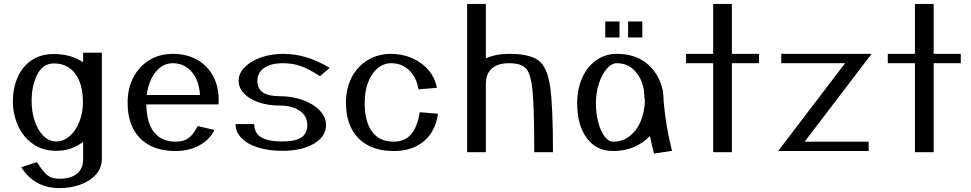

<svg xmlns="http://www.w3.org/2000/svg" viewBox="-20 -780 4974 984"><path d="M405 -255Q405 -202 386.5 -155.5Q368 -109 336.5 -82Q305 -55 269 -55Q230 -55 201 -85Q172 -115 157 -162.5Q142 -210 142 -261Q142 -341 171 -398Q200 -455 256 -455Q326 -455 365.5 -402.5Q405 -350 405 -255ZM406 -510V-461Q344 -503 256 -503Q187 -503 140 -470Q93 -437 69.5 -382Q46 -327 46 -261Q46 -195 72 -136.5Q98 -78 148.5 -42.5Q199 -7 269 -7Q346 -7 406 -53V34Q406 86 373.5 111Q341 136 285 136Q246 136 223.5 118.5Q201 101 169 51L89 77Q156 184 285 184Q343 184 392.5 166Q442 148 472 114Q502 80 502 34V-510Z M1005 -293H732Q741 -365 777.5 -410.5Q814 -456 865 -456Q924 -456 962 -412.5Q1000 -369 1005 -293ZM1100 -245Q1105 -322 1077 -380.5Q1049 -439 994 -471.5Q939 -504 865 -504Q798 -504 745.5 -472Q693 -440 663.5 -383.5Q634 -327 634 -254Q634 -136 698.5 -71Q763 -6 879 -6Q948 -6 1001 -34.5Q1054 -63 1079 -114L993 -134Q971 -90 946 -72Q921 -54 879 -54Q808 -54 769.5 -102.5Q731 -151 730 -245Z M1187 -144Q1187 -104 1217.5 -72.5Q1248 -41 1302.5 -24Q1357 -7 1426 -7Q1526 -7 1588.5 -43.5Q1651 -80 1651 -140Q1651 -180 1618.5 -214Q1586 -248 1531.5 -267.5Q1477 -287 1413 -287Q1355 -287 1327 -306.5Q1299 -326 1299 -366Q1299 -408 1334 -432Q1369 -456 1430 -456Q1478 -456 1518 -442.5Q1558 -429 1620 -390L1670 -432Q1608 -469 1550 -486.5Q1492 -504 1430 -504Q1369 -504 1317 -485.5Q1265 -467 1234 -435.5Q1203 -404 1203 -366Q1203 -330 1230.5 -301Q1258 -272 1306 -255.5Q1354 -239 1413 -239Q1478 -239 1516.5 -212Q1555 -185 1555 -140Q1555 -96 1524.5 -75.5Q1494 -55 1426 -55Q1352 -55 1317.5 -77Q1283 -99 1283 -144Z M1753 -254Q1753 -136 1817.5 -71Q1882 -6 1998 -6Q2092 -6 2151.5 -55.5Q2211 -105 2225 -197L2131 -205Q2119 -128 2086.5 -91Q2054 -54 1998 -54Q1925 -54 1887 -105Q1849 -156 1849 -254Q1849 -312 1866.5 -358Q1884 -404 1915 -430Q1946 -456 1984 -456Q2039 -456 2076.5 -420.5Q2114 -385 2125 -322L2219 -330Q2210 -380 2177 -419.5Q2144 -459 2093.5 -481.5Q2043 -504 1984 -504Q1917 -504 1864.5 -472Q1812 -440 1782.5 -383.5Q1753 -327 1753 -254Z M2814 0Q2814 -236 2799.5 -336Q2785 -436 2740 -470Q2695 -504 2589 -504Q2521 -504 2470 -481V-760H2374V0H2470V-348Q2470 -401 2500 -428.5Q2530 -456 2589 -456Q2651 -456 2676 -429Q2701 -402 2709.5 -312Q2718 -222 2718 0Z M3285 -260Q3283 -207 3264 -160Q3245 -113 3208.5 -83.5Q3172 -54 3122 -54Q3099 -54 3079 -80Q3059 -106 3046.5 -151.5Q3034 -197 3034 -251Q3034 -305 3049.5 -352Q3065 -399 3089.5 -427.5Q3114 -456 3141 -456Q3197 -456 3233 -417.5Q3269 -379 3280 -319Q3281 -297 3285 -260ZM3332 7 3424 -7Q3393 -127 3381 -262Q3381 -290 3377 -313Q3376 -316 3376 -323H3375Q3357 -402 3297 -453Q3237 -504 3141 -504Q3082 -504 3035.5 -471Q2989 -438 2963.5 -380.5Q2938 -323 2938 -251Q2938 -139 2987 -72.5Q3036 -6 3122 -6Q3181 -6 3229 -26.5Q3277 -47 3311 -83Q3320 -37 3332 7ZM3082 -588H3155V-670H3082ZM3199 -588H3272V-670H3199Z M3731 -504V-760H3635V-504H3496V-456H3635V0H3731V-456H3870V-504Z M4432 -6V-54H4104L4447 -504H3984V-456H4311L3968 -6Z M4765 -504V-760H4669V-504H4530V-456H4669V0H4765V-456H4904V-504Z"/></svg>

Font: LXGW Marker Gothic
Style: Regular
Weight: 400
Version: Version 1.001